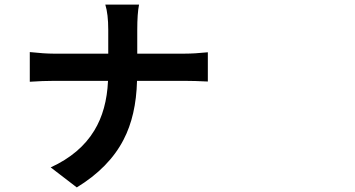

<svg xmlns="http://www.w3.org/2000/svg" viewBox="-20 -775 1540 834"><path d="M313.5 39.1 200.2 -47.9Q328.1 -106.4 389.6 -208Q443.4 -295.9 449.2 -423.8H214.8Q166 -423.8 109.4 -419.9V-548.8Q172.9 -542 210.9 -542H330.1H450.2V-645.5Q450.2 -713.9 437.5 -754.9H584Q576.2 -716.8 576.2 -644.5V-542H783.2Q824.2 -542 882.8 -547.9V-420.9Q824.2 -423.8 782.2 -423.8H575.2Q571.3 -272.5 516.6 -168Q454.1 -46.9 313.5 39.1Z"/></svg>

Font: Bpmf GenSeki Gothic B
Style: B
Weight: 700
Foundry: But Ko
Version: Version 1.320